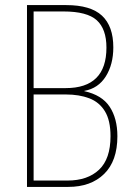

<svg xmlns="http://www.w3.org/2000/svg" viewBox="-20 -734 525 754"><path d="M240 -714Q336 -714 380.5 -672.5Q425 -631 425 -548Q425 -481 395.5 -434Q366 -387 311 -377V-376Q380 -361 410.5 -315Q441 -269 441 -199Q441 -102 389 -51Q337 0 248 0H86V-714ZM238 -388Q398 -388 398 -547Q398 -620 360 -654.5Q322 -689 229 -689H112V-388ZM112 -363V-25H245Q324 -25 369 -67.5Q414 -110 414 -199Q414 -261 392 -297Q370 -333 330.5 -348Q291 -363 239 -363Z"/></svg>

Font: Noto Sans Gurmukhi UI Condensed Thin
Style: Regular
Weight: 100
Width: 3
Designer: Jelle Bosma - Monotype Design Team
Foundry: Monotype Imaging Inc.
Version: Version 2.004; ttfautohint (v1.8.4.7-5d5b)